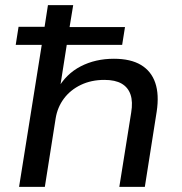

<svg xmlns="http://www.w3.org/2000/svg" viewBox="-20 -725 708 745"><path d="M54 0 142 -551H41L52 -621H153L166 -705H264L250 -620H465L454 -551H239L212 -379H203Q236 -438 293 -467.5Q350 -497 422 -497Q487 -497 527 -473Q567 -449 582.5 -403.5Q598 -358 588 -292L542 0H443L489 -288Q496 -330 486.5 -358Q477 -386 452 -400.5Q427 -415 385 -415Q334 -415 293.5 -395.5Q253 -376 228 -342.5Q203 -309 196 -266L154 0Z"/></svg>

Font: Nunito Sans 10pt SemiExpanded Medium
Style: Italic
Weight: 500
Width: 6
Italic angle: -9°
Designer: Vernon Adams
Foundry: Vernon Adams
Version: Version 3.101;gftools[0.9.27]